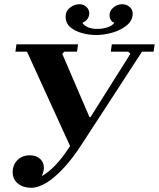

<svg xmlns="http://www.w3.org/2000/svg" viewBox="-20 -880 753 910"><path d="M127 10Q90 10 65 -10Q40 -30 40 -64Q40 -98 62.5 -121Q85 -144 122 -144Q151 -144 169.5 -127.5Q188 -111 188 -85Q188 -71 182 -55Q176 -39 161.5 -28Q147 -17 119 -17L108 -25Q140 -25 174 -43Q208 -61 243 -97.5Q278 -134 312 -188L108 -635H53L58 -670H350L345 -635H285L275 -625L404 -325H409L598 -625L588 -635H505L510 -670H713L708 -635H653L370 -200Q327 -133 284 -86Q241 -39 201.5 -14.5Q162 10 127 10ZM436 -714Q403 -714 369.5 -723Q336 -732 313.5 -751Q291 -770 291 -801Q291 -828 312 -844Q333 -860 356 -860Q377 -860 390 -847Q403 -834 403 -817Q403 -801 393.5 -789Q384 -777 370 -772Q381 -757 398.5 -750Q416 -743 441 -743Q465 -743 488 -750Q511 -757 522 -772Q509 -777 504 -787Q499 -797 499 -807Q499 -829 517.5 -844.5Q536 -860 559 -860Q579 -860 594 -847.5Q609 -835 609 -816Q609 -783 581 -760Q553 -737 513 -725.5Q473 -714 436 -714Z"/></svg>

Font: Brygada 1918
Style: Bold Italic
Weight: 700
Italic angle: -8°
Designer: Mateusz Machalski | Borys Kosmynka | Przemek Hoffer
Foundry: NIEPODLEGLA 2018
Version: Version 3.006